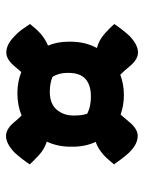

<svg xmlns="http://www.w3.org/2000/svg" viewBox="60 -618 480 640"><g transform="rotate(-90 300.0 -298.0)"><path d="M131 -303Q131 -346 148 -382Q123 -390 103 -408Q96 -415 87.5 -423Q79 -431 72 -439Q91 -467 111 -489Q141 -518 167 -518Q191 -518 215 -488Q224 -477 235 -466Q269 -480 309 -480Q347 -480 380 -467Q388 -476 397 -487Q421 -517 445 -517Q458 -517 471.5 -510.5Q485 -504 501 -488Q512 -478 521.5 -465Q531 -452 540 -438Q533 -429 524.5 -419.5Q516 -410 507 -402Q488 -386 468 -378Q481 -347 481 -310V-302Q481 -254 460 -215Q487 -208 509 -188Q517 -181 525 -173Q533 -165 540 -157Q521 -129 501 -107Q471 -78 445 -78Q421 -78 397 -108Q385 -123 371 -137Q339 -125 303 -125Q269 -125 238 -136Q232 -129 226.5 -122.5Q221 -116 215 -109Q191 -79 167 -79Q154 -79 140.5 -85.5Q127 -92 111 -108Q101 -119 91 -132Q81 -145 72 -158Q80 -167 88 -176.5Q96 -186 105 -194Q126 -212 147 -219Q131 -254 131 -295ZM235 -289Q235 -264 241 -247Q256 -240 270 -237.5Q284 -235 298 -235Q377 -235 377 -309V-315Q377 -341 364 -363Q342 -372 314 -372Q274 -372 254.5 -349Q235 -326 235 -294Z"/></g></svg>

Font: Recursive Sn Csl St XBd
Style: Italic
Weight: 800
Italic angle: -15°
Version: Version 1.079;hotconv 1.0.112;makeotfexe 2.5.65598; ttfautoh